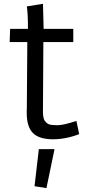

<svg xmlns="http://www.w3.org/2000/svg" viewBox="-20 -715 457 999"><path d="M392.1 -17.1Q322.3 9.8 253.4 9.8Q185.5 8.8 154.3 -20Q119.1 -52.2 119.1 -127Q119.1 -131.8 119.1 -136.7Q119.1 -141.6 119.6 -147L122.1 -496.1H30.3L32.7 -564.9H125.5Q125.5 -646.5 119.6 -681.6L203.6 -695.3L207 -564.9H361.3V-496.1H205.6L203.6 -152.3Q201.7 -103 212.4 -87.4Q223.1 -71.8 236.6 -67.6Q250 -63.5 280 -63.5Q310.1 -63.5 377.4 -85.9ZM263.7 61 221.7 263.7 159.7 253.9 182.1 61Z"/></svg>

Font: Duru Sans
Style: Regular
Weight: 400
Designer: Onur Yazõcõgil
Foundry: Onur Yazõcõgil
Version: Version 1.002